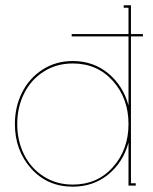

<svg xmlns="http://www.w3.org/2000/svg" viewBox="-20 -699 575 723"><path d="M250 -562V-570.8H463.9V-669.9H445.8V-679.2H473.1V-570.8H518.1V-562H473.1V-8.8H491.2V0H463.9V-162.1Q443.8 -87.9 387.7 -42Q331.5 3.9 253.9 3.9Q158.2 3.9 97.2 -64.5Q36.1 -132.8 36.1 -231.9Q36.1 -296.9 63.2 -350.8Q90.3 -404.8 140.4 -437Q190.4 -469.2 253.9 -469.2Q331.5 -469.2 387.7 -422.6Q443.8 -376 463.9 -301.8V-562ZM253.9 -460Q192.4 -460 144.3 -429.2Q96.2 -398.4 70.6 -346.7Q44.9 -294.9 44.9 -231.9Q44.9 -168.9 70.6 -117.2Q96.2 -65.4 144.3 -34.7Q192.4 -3.9 253.9 -3.9Q346.7 -3.9 405.3 -69.8Q463.9 -135.7 463.9 -231.9Q463.9 -328.1 405.3 -394Q346.7 -460 253.9 -460Z"/></svg>

Font: Rawengulk
Style: Ultralight
Weight: 200
Version: Version 0.92